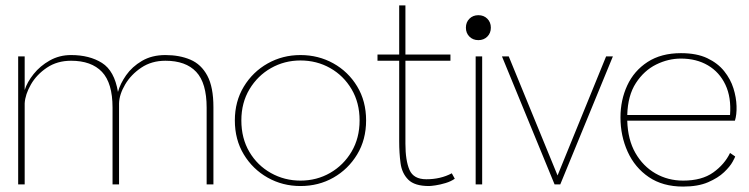

<svg xmlns="http://www.w3.org/2000/svg" viewBox="-20 -680 2763 708"><path d="M47 0V-472H71V-348Q80 -377 104 -407Q128 -437 163.5 -457Q199 -477 242 -477Q310 -477 356 -448Q402 -419 415 -341Q423 -371 445 -402.5Q467 -434 503.5 -455.5Q540 -477 590 -477Q642 -477 682 -460Q722 -443 744.5 -401Q767 -359 767 -285V0H742V-283Q742 -374 703.5 -415Q665 -456 590 -456Q539 -456 501 -430.5Q463 -405 441.5 -368.5Q420 -332 419 -299V0H395V-283Q395 -374 356 -415Q317 -456 242 -456Q191 -456 153 -430.5Q115 -405 94 -368.5Q73 -332 71 -299V0Z M1088 6Q1022 6 967 -25Q912 -56 879 -110.5Q846 -165 846 -236Q846 -306 879 -360.5Q912 -415 967 -446Q1022 -477 1088 -477Q1154 -477 1209 -446.5Q1264 -416 1297 -361.5Q1330 -307 1330 -236Q1330 -165 1297 -110.5Q1264 -56 1209.5 -25Q1155 6 1088 6ZM1088 -14Q1148 -14 1197.5 -42.5Q1247 -71 1276.5 -121Q1306 -171 1306 -236Q1306 -301 1276.5 -351Q1247 -401 1197.5 -429Q1148 -457 1088 -457Q1029 -457 979.5 -429Q930 -401 900 -351Q870 -301 870 -236Q870 -170 899.5 -120Q929 -70 979 -42Q1029 -14 1088 -14Z M1562 6Q1509 6 1485.5 -17.5Q1462 -41 1457 -78.5Q1452 -116 1452 -159V-456H1372V-479H1452V-660H1475V-479H1641V-456H1475V-150Q1475 -88 1490 -53.5Q1505 -19 1552 -19Q1605 -19 1646 -41L1657 -21Q1643 -11 1623 -5Q1603 1 1586 3.5Q1569 6 1562 6Z M1734 0V-472H1758V0ZM1744 -532Q1724 -532 1711 -545Q1698 -558 1698 -578Q1698 -598 1711 -611Q1724 -624 1744 -624Q1764 -624 1777 -611Q1790 -598 1790 -578Q1790 -558 1777 -545Q1764 -532 1744 -532Z M2025 0 1831 -472H1856L2036 -33L2215 -472H2240L2046 0Z M2691 -103Q2691 -101 2681.5 -83.5Q2672 -66 2650 -45Q2628 -24 2591 -8Q2554 8 2499 8Q2424 8 2372.5 -27Q2321 -62 2294.5 -120.5Q2268 -179 2268 -247Q2268 -311 2293 -365Q2318 -419 2368 -451.5Q2418 -484 2491 -484Q2549 -484 2588 -465.5Q2627 -447 2650.5 -417.5Q2674 -388 2684.5 -354.5Q2695 -321 2696 -289Q2697 -257 2690 -235H2293Q2295 -165 2323 -116Q2351 -67 2397 -40.5Q2443 -14 2499 -14Q2568 -14 2610 -44Q2652 -74 2672 -116ZM2491 -464Q2444 -464 2399.5 -442Q2355 -420 2325 -374Q2295 -328 2293 -256H2672Q2677 -321 2655 -367.5Q2633 -414 2590.5 -439Q2548 -464 2491 -464Z"/></svg>

Font: Lil Grotesk Thin
Style: Regular
Weight: 100
Designer: Bastien Sozeau
Foundry: NBR — Bastien Sozeau
Version: Version 3.003; ttfautohint (v1.8.4.7-5d5b);gftools[0.9.33]